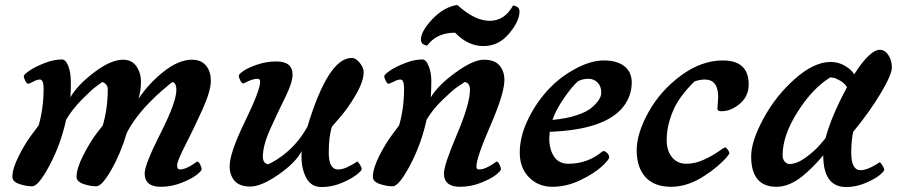

<svg xmlns="http://www.w3.org/2000/svg" viewBox="-20 -744 3620 775"><path d="M492 -208Q466 -122 428.5 -57Q391 8 369 8Q344 8 316.5 -1.5Q289 -11 289 -30Q289 -64 315.5 -116Q342 -168 368 -203L395 -238Q415 -307 415 -384Q415 -394 409.5 -401.5Q404 -409 393 -413Q383 -406 366 -393.5Q349 -381 310 -341.5Q271 -302 247 -261Q225 -161 180 -76.5Q135 8 110 8Q85 8 57.5 -1.5Q30 -11 30 -30Q30 -64 56.5 -116Q83 -168 110 -203L136 -238Q156 -306 156 -387Q156 -423 141 -423Q130 -423 114 -414.5Q98 -406 93 -406Q88 -406 82 -418Q76 -430 76 -436.5Q76 -443 98.5 -458.5Q121 -474 159 -489Q197 -504 230 -504Q245 -504 255.5 -478Q266 -452 266 -410.5Q266 -369 264 -351Q292 -400 359.5 -451.5Q427 -503 477 -503Q512 -503 530.5 -476.5Q549 -450 549 -414Q549 -378 539 -345Q579 -406 640 -454.5Q701 -503 755 -503Q791 -503 811 -480Q831 -457 831 -417Q831 -377 797 -301.5Q763 -226 729 -160Q695 -94 695 -77Q695 -60 705 -60Q730 -60 764 -84L776 -92Q782 -92 788 -80Q794 -68 794 -61Q794 -54 773.5 -38Q753 -22 712.5 -6Q672 10 629 10Q564 10 564 -44Q564 -80 628 -206Q692 -332 692 -382Q692 -395 688 -403Q684 -411 676 -413Q671 -409 662.5 -402.5Q654 -396 629.5 -374.5Q605 -353 583 -330Q524 -270 492 -208Z M1020 -426Q997 -426 963 -407Q956 -407 950 -419Q944 -431 944 -438Q944 -445 963 -458Q982 -471 1019 -483.5Q1056 -496 1096 -496Q1161 -496 1161 -442Q1161 -411 1131 -350.5Q1101 -290 1071 -223.5Q1041 -157 1041 -112Q1041 -99 1046 -91Q1051 -83 1062 -81Q1066 -83 1073 -86Q1080 -89 1100.5 -102Q1121 -115 1139 -131Q1188 -173 1221 -233Q1305 -510 1399 -510Q1417 -510 1432.5 -490Q1448 -470 1448 -453Q1448 -416 1416 -361Q1384 -306 1352 -270L1320 -233Q1307 -194 1307 -127Q1307 -60 1345 -60Q1365 -60 1388.5 -72.5Q1412 -85 1422 -92Q1425 -92 1432.5 -80Q1440 -68 1440 -61.5Q1440 -55 1419 -38.5Q1398 -22 1359 -5.5Q1320 11 1278 11Q1236 11 1216.5 -25.5Q1197 -62 1197 -111Q1197 -127 1198 -134Q1172 -86 1103 -38.5Q1034 9 990.5 9Q947 9 927 -14Q907 -37 907 -73Q907 -127 968.5 -253Q1030 -379 1030 -414Q1030 -426 1020 -426Z M2051 -722Q2077 -718 2077 -698Q2077 -659 2035 -608.5Q1993 -558 1931 -558Q1869 -558 1817 -612Q1743 -612 1704 -560Q1679 -564 1679 -584Q1679 -618 1725.5 -667Q1772 -716 1826 -724Q1896 -660 1956.5 -660Q2017 -660 2051 -722ZM1702 -261Q1680 -161 1635 -76.5Q1590 8 1565 8Q1540 8 1512.5 -1.5Q1485 -11 1485 -30Q1485 -64 1511.5 -116Q1538 -168 1565 -203L1591 -238Q1611 -306 1611 -387Q1611 -423 1596 -423Q1585 -423 1569 -414.5Q1553 -406 1548 -406Q1543 -406 1537 -418Q1531 -430 1531 -436.5Q1531 -443 1553.5 -458.5Q1576 -474 1614 -489Q1652 -504 1685 -504Q1700 -504 1710.5 -477Q1721 -450 1721 -418.5Q1721 -387 1719 -351Q1747 -399 1818.5 -451Q1890 -503 1933 -503Q1976 -503 1996 -480Q2016 -457 2016 -421Q2016 -367 1959.5 -237Q1903 -107 1903 -72Q1903 -60 1913 -60Q1938 -60 1973 -84L1984 -92Q1990 -92 1996 -80Q2002 -68 2002 -61Q2002 -54 1981.5 -38Q1961 -22 1920.5 -6Q1880 10 1837 10Q1772 10 1772 -44Q1772 -78 1824.5 -201.5Q1877 -325 1877 -382Q1877 -395 1872 -403Q1867 -411 1856 -413Q1845 -406 1826.5 -393.5Q1808 -381 1767 -341.5Q1726 -302 1702 -261Z M2313 -416Q2289 -395 2256.5 -348Q2224 -301 2210 -260Q2266 -265 2308 -279Q2350 -293 2369 -310Q2407 -343 2407 -369.5Q2407 -396 2392 -411Q2377 -426 2354.5 -426Q2332 -426 2313 -416ZM2199 -212Q2197 -190 2197 -186Q2197 -142 2216 -112.5Q2235 -83 2275 -83Q2352 -83 2412 -133Q2413 -134 2418 -134Q2423 -134 2431 -126Q2439 -118 2439 -109Q2439 -100 2409 -72Q2379 -44 2323 -17Q2267 10 2210 10Q2153 10 2115.5 -28Q2078 -66 2078 -128Q2078 -190 2108 -255Q2138 -320 2185.5 -374Q2233 -428 2298 -464Q2363 -500 2417 -500Q2471 -500 2500.5 -476.5Q2530 -453 2530 -411Q2530 -357 2495 -312Q2421 -220 2199 -212Z M2826 -36Q2757 10 2689 10Q2621 10 2585.5 -29Q2550 -68 2550 -137Q2550 -206 2598 -292Q2646 -378 2728.5 -439Q2811 -500 2898 -500Q3002 -500 3002 -403Q3002 -355 2966 -325Q2930 -295 2893 -295Q2876 -295 2876 -304Q2879 -349 2879 -352Q2879 -423 2825 -423Q2807 -423 2785 -416Q2770 -404 2748 -377.5Q2726 -351 2711 -325.5Q2696 -300 2683.5 -260Q2671 -220 2671 -178Q2671 -136 2692.5 -109.5Q2714 -83 2750 -83Q2786 -83 2821.5 -99.5Q2857 -116 2880 -132.5Q2903 -149 2907 -149Q2911 -149 2917.5 -140Q2924 -131 2924 -126.5Q2924 -122 2912 -108Q2900 -94 2877 -74Q2854 -54 2826 -36Z M3399 -392Q3389 -408 3372 -418Q3355 -428 3344 -430L3332 -432Q3260 -388 3199.5 -292.5Q3139 -197 3139 -118Q3139 -101 3147.5 -91.5Q3156 -82 3167 -82Q3196 -82 3232 -108Q3268 -134 3290 -160L3312 -186Q3337 -278 3399 -392ZM3303 -117Q3302 -116 3289 -101Q3276 -86 3258.5 -68.5Q3241 -51 3218 -32Q3165 10 3114 10Q3063 10 3037.5 -21Q3012 -52 3012 -113Q3012 -174 3062 -266Q3112 -358 3189 -426Q3266 -494 3333 -494Q3363 -494 3389.5 -479Q3416 -464 3428 -444Q3491 -543 3532 -543Q3552 -543 3566 -521.5Q3580 -500 3580 -471.5Q3580 -443 3535 -367.5Q3490 -292 3424 -212Q3416 -179 3416 -127Q3416 -57 3454 -57Q3479 -57 3518 -81L3531 -89Q3534 -89 3541.5 -77Q3549 -65 3549 -58.5Q3549 -52 3529 -36Q3509 -20 3471.5 -4.5Q3434 11 3396 11Q3303 11 3303 -117Z"/></svg>

Font: Clara
Style: Regular
Weight: 400
Designer: Proyecto DEMO
Foundry: Proyecto DEMO
Version: Version 1.002